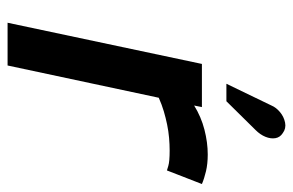

<svg xmlns="http://www.w3.org/2000/svg" viewBox="-150 -604 755 494"><g transform="rotate(90 227.0 -357.5)"><path d="M315 -638Q327 -650 332.5 -663.5Q338 -677 336 -689Q334 -701 323 -708Q311 -717 296 -714Q281 -711 269 -701Q257 -691 252 -679L196 -563H241ZM419 -410 454 -500Q440 -506 421 -510.5Q402 -515 378 -515Q347 -515 314 -506.5Q281 -498 252 -480L256 -500H145L39 0H149L232 -389Q250 -397 267 -402Q284 -407 301 -410.5Q318 -414 335 -415.5Q352 -417 368 -417Q396 -417 407.5 -413.5Q419 -410 419 -410Z"/></g></svg>

Font: Advent Pro
Style: Italic
Weight: 400
Italic angle: -12°
Designer: VivaRado, Andreas Kalpakidis
Foundry: VivaRado, Andreas Kalpakidis
Version: Version 3.000